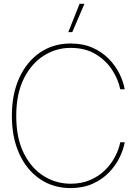

<svg xmlns="http://www.w3.org/2000/svg" viewBox="-20 -959 700 987"><path d="M342.8 7.8Q253.4 7.8 185.3 -38.6Q117.2 -85 79.1 -168.5Q41 -252 41 -363.3Q41 -475.1 79.1 -558.6Q117.2 -642.1 185.3 -688.7Q253.4 -735.4 342.8 -735.4Q406.7 -735.4 455.8 -713.6Q504.9 -691.9 539.3 -656.5Q573.7 -621.1 594 -580.1Q614.3 -539.1 621.1 -500H598.1Q588.4 -549.8 556.9 -598.9Q525.4 -647.9 471.9 -680.4Q418.5 -712.9 342.8 -712.9Q268.1 -712.9 204.6 -672.6Q141.1 -632.3 102.3 -554.4Q63.5 -476.6 63.5 -363.3Q63.5 -249 102.3 -171.4Q141.1 -93.8 204.6 -54.2Q268.1 -14.6 342.8 -14.6Q399.4 -14.6 443.6 -33.7Q487.8 -52.7 519.5 -84Q551.3 -115.2 571 -152.8Q590.8 -190.4 598.1 -227.5H621.1Q614.3 -189 594 -147.9Q573.7 -106.9 539.3 -71.5Q504.9 -36.1 455.8 -14.2Q406.7 7.8 342.8 7.8ZM331.1 -793.9 389.2 -939.5H414.1L351.6 -793.9Z"/></svg>

Font: Inter Display Thin
Style: Regular
Weight: 100
Designer: Rasmus Andersson
Foundry: rsms
Version: Version 4.000;git-a52131595